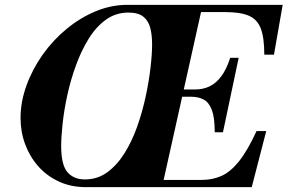

<svg xmlns="http://www.w3.org/2000/svg" viewBox="-20 -774 1189 794"><path d="M337 0Q274 0 224 -23Q174 -46 138.5 -86Q103 -126 84 -177.5Q65 -229 65 -286Q65 -353 89.5 -420.5Q114 -488 156.5 -548Q199 -608 255.5 -654.5Q312 -701 376 -727.5Q440 -754 507 -754Q561 -754 604.5 -731Q648 -708 678.5 -667.5Q709 -627 725.5 -575Q742 -523 742 -466Q742 -399 719.5 -332Q697 -265 658 -205Q619 -145 567.5 -99Q516 -53 457 -26.5Q398 0 337 0ZM331 -32Q383 -32 423.5 -61.5Q464 -91 495 -140.5Q526 -190 547.5 -251Q569 -312 582.5 -375Q596 -438 602.5 -494.5Q609 -551 609 -591Q609 -627 602 -656.5Q595 -686 574 -704Q553 -722 511 -722Q459 -722 418 -692.5Q377 -663 346.5 -613.5Q316 -564 294 -503.5Q272 -443 258.5 -381Q245 -319 239 -263.5Q233 -208 233 -170Q233 -92 259 -62Q285 -32 331 -32ZM351 0 436 -30 515 -100 572 -30H814Q859 -30 896 -46.5Q933 -63 968 -106.5Q1003 -150 1041 -232H1081L1021 0ZM503 0 667 -754H818L650 0ZM868 -227Q868 -288 856 -319.5Q844 -351 822 -362.5Q800 -374 770 -374H683V-404H786Q820 -404 847 -417Q874 -430 895.5 -459Q917 -488 932 -535H967L902 -227ZM1073 -548Q1073 -618 1058.5 -656Q1044 -694 1009 -709Q974 -724 912 -724H705L656 -643L602 -724L512 -754H1149L1113 -548Z"/></svg>

Font: Libre Bodoni
Style: Bold Italic
Weight: 700
Italic angle: -13°
Version: Version 2.005;gftools[0.9.23]